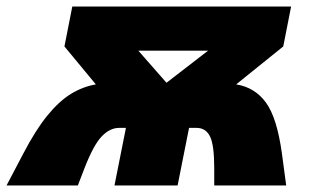

<svg xmlns="http://www.w3.org/2000/svg" viewBox="-76 -567 949 587"><path d="M-56 0 -5 -97Q33 -170 69 -214Q105 -258 141 -280Q177 -302 217 -309L121 -425L145 -547H814L790 -425L646 -309Q703 -300 737 -253.5Q771 -207 786 -97L799 0H579V-52Q579 -124 566 -150Q553 -176 525 -176H502L467 0H274L309 -176H288Q260 -176 235 -150Q210 -124 182 -52L162 0ZM433 -314 560 -412H347Z"/></svg>

Font: Montserrat Black
Style: Italic
Weight: 900
Italic angle: -11.3°
Designer: Julieta Ulanovsky
Foundry: Julieta Ulanovsky
Version: Version 9.000; ttfautohint (v1.8.4.7-5d5b)